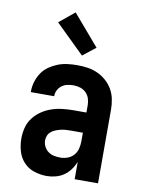

<svg xmlns="http://www.w3.org/2000/svg" viewBox="-87 -831 674 899"><g transform="rotate(10 250.0 -381.0)"><path d="M198 8Q168 8 138.5 -1.5Q109 -11 88.5 -33Q68 -55 59.5 -84.5Q51 -114 51 -144Q51 -171 57.5 -196.5Q64 -222 80 -243Q96 -264 118 -279Q140 -294 165 -302.5Q190 -311 216.5 -314Q243 -317 269 -317H330V-351Q330 -368 325 -383.5Q320 -399 308.5 -410.5Q297 -422 281 -427Q265 -432 249 -432Q234 -432 220 -429Q206 -426 194 -417.5Q182 -409 175 -395.5Q168 -382 168 -368V-366H57V-371Q57 -394 64 -416.5Q71 -439 84 -458.5Q97 -478 116.5 -491.5Q136 -505 157.5 -513.5Q179 -522 202.5 -525Q226 -528 249 -528Q274 -528 298.5 -524.5Q323 -521 345.5 -511Q368 -501 387 -484.5Q406 -468 418.5 -446.5Q431 -425 436 -400.5Q441 -376 441 -351V0H330V-82Q322 -62 309 -44.5Q296 -27 278.5 -15Q261 -3 240 2.5Q219 8 198 8ZM246 -88Q263 -88 280 -94Q297 -100 309 -113.5Q321 -127 325.5 -144.5Q330 -162 330 -180V-221H269Q257 -221 245.5 -220Q234 -219 222.5 -216Q211 -213 200 -208.5Q189 -204 180 -196.5Q171 -189 166.5 -178Q162 -167 162 -155Q162 -140 169 -126Q176 -112 188.5 -103Q201 -94 216 -91Q231 -88 246 -88ZM263 -576 126 -710 199 -770 324 -624Z"/></g></svg>

Font: Iosevka Fixed
Style: Bold
Weight: 700
Monospace: yes
Designer: Belleve Invis
Foundry: Belleve Invis
Version: Version 32.3.0